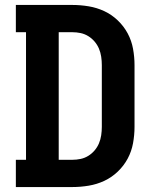

<svg xmlns="http://www.w3.org/2000/svg" viewBox="-20 -755 640 775"><path d="M44 0V-110H85V-625H44V-735H272Q305 -735 338 -729.5Q371 -724 401 -710Q431 -696 455.5 -672.5Q480 -649 495.5 -620Q511 -591 517 -558Q523 -525 523 -492V-243Q523 -210 517 -177Q511 -144 495.5 -115Q480 -86 455.5 -62.5Q431 -39 401 -25Q371 -11 338 -5.5Q305 0 272 0ZM217 -110H272Q289 -110 305.5 -113.5Q322 -117 336.5 -126Q351 -135 362 -148Q373 -161 379.5 -176.5Q386 -192 388.5 -209Q391 -226 391 -243V-492Q391 -509 388.5 -526Q386 -543 379.5 -558.5Q373 -574 362 -587Q351 -600 336.5 -609Q322 -618 305.5 -621.5Q289 -625 272 -625H217Z"/></svg>

Font: Iosevka Etoile Extrabold
Style: Regular
Weight: 800
Designer: Belleve Invis
Foundry: Belleve Invis
Version: Version 22.1.2; ttfautohint (v1.8.4)